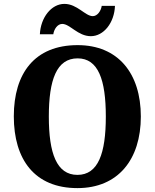

<svg xmlns="http://www.w3.org/2000/svg" viewBox="-20 -957 795 987"><path d="M447 -771C513 -771 568 -840 571 -927H503C499 -900 480 -874 457 -874C418 -874 377 -937 311 -937C244 -937 189 -867 185 -781H254C258 -808 276 -834 300 -834C340 -834 380 -771 447 -771ZM378 10C587 10 704 -137 704 -358C704 -580 587 -725 379 -725C158 -725 51 -580 51 -359C51 -137 158 10 378 10ZM378 -58C271 -58 231 -169 231 -358C231 -547 271 -657 379 -657C485 -657 524 -547 524 -358C524 -169 485 -58 378 -58Z"/></svg>

Font: Noto Serif Devanagari SemiCondensed ExtraBold
Style: Regular
Weight: 800
Width: 4
Designer: Universal Thirst, Indian Type Foundry and the Monotype Design Team
Foundry: Monotype Imaging Inc.
Version: Version 2.004